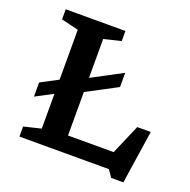

<svg xmlns="http://www.w3.org/2000/svg" viewBox="-131 -835 992 1002"><g transform="rotate(20 365.0 -334.0)"><path d="M658 39H590.5L563.5 0H66.5V-56L162 -79V-272L66.5 -222V-300.5L162 -351V-628L66.5 -651V-707H398V-651L303 -628V-412L471.5 -501.5V-422.5L303 -333.5V-92H556.5L627.5 -257H702.5Z"/></g></svg>

Font: Newsreader 6pt Medium
Style: Regular
Weight: 500
Designer: Hugues Gentile
Foundry: Production Type
Version: Version 1.003; ttfautohint (v1.8.3)